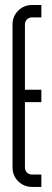

<svg xmlns="http://www.w3.org/2000/svg" viewBox="-20 -734 206 754"><path d="M77.9 -638.1V-381.5H142.4V-332.8H77.9V-76.2Q77.9 -64.6 85.8 -56.6Q93.7 -48.7 105.4 -48.7H142.4V0H105.4Q73.7 0 51.4 -22.3Q29.2 -44.6 29.2 -76.2V-638.1Q29.2 -669.7 51.4 -692Q73.7 -714.3 105.4 -714.3H142.4V-665.6H105.4Q93.7 -665.6 85.8 -657.6Q77.9 -649.7 77.9 -638.1Z"/></svg>

Font: Marapfhont
Style: Book
Weight: 400
Version: Version 0.15